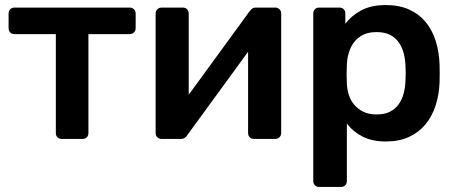

<svg xmlns="http://www.w3.org/2000/svg" viewBox="-20 -550 1807 760"><path d="M225 0Q214 0 207.5 -6.5Q201 -13 201 -24V-415H38Q27 -415 20.5 -421.5Q14 -428 14 -439V-496Q14 -507 20.5 -513.5Q27 -520 38 -520H493Q503 -520 510 -513.5Q517 -507 517 -496V-439Q517 -428 510 -421.5Q503 -415 493 -415H330V-24Q330 -13 323.5 -6.5Q317 0 306 0Z M619 0Q610 0 603 -6.5Q596 -13 596 -23V-496Q596 -507 603 -513.5Q610 -520 620 -520H703Q714 -520 720.5 -513.5Q727 -507 727 -496V-175L967 -504Q972 -511 978 -515.5Q984 -520 994 -520H1070Q1079 -520 1086 -513.5Q1093 -507 1093 -498V-24Q1093 -13 1086 -6.5Q1079 0 1069 0H986Q975 0 968.5 -6.5Q962 -13 962 -24V-345L722 -16Q718 -9 711.5 -4.5Q705 0 695 0Z M1244 190Q1233 190 1226.5 183.5Q1220 177 1220 166V-496Q1220 -507 1226.5 -513.5Q1233 -520 1244 -520H1323Q1334 -520 1340.5 -513.5Q1347 -507 1347 -496V-456Q1371 -488 1410 -509Q1449 -530 1507 -530Q1560 -530 1599 -512.5Q1638 -495 1664 -464Q1690 -433 1704 -390Q1718 -347 1720 -295Q1721 -260 1720 -224Q1718 -174 1704 -131.5Q1690 -89 1664 -57.5Q1638 -26 1599 -8Q1560 10 1507 10Q1453 10 1415 -9.5Q1377 -29 1353 -61V166Q1353 177 1346.5 183.5Q1340 190 1329 190ZM1470 -97Q1502 -97 1523 -107.5Q1544 -118 1557.5 -136.5Q1571 -155 1577.5 -179Q1584 -203 1585 -230Q1587 -260 1585 -290Q1584 -317 1577.5 -341Q1571 -365 1557.5 -383.5Q1544 -402 1523 -412.5Q1502 -423 1470 -423Q1439 -423 1417 -412Q1395 -401 1381.5 -383Q1368 -365 1361 -342Q1354 -319 1353 -295Q1351 -257 1353 -218Q1354 -196 1361 -174Q1368 -152 1382.5 -135Q1397 -118 1418.5 -107.5Q1440 -97 1470 -97Z"/></svg>

Font: Fz Rubik Med
Style: Regular
Weight: 500
Designer: Hubert and Fischer
Foundry: Hubert and Fischer
Version: Vit hóa bi FontZin.com